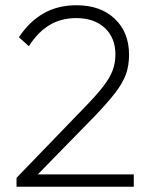

<svg xmlns="http://www.w3.org/2000/svg" viewBox="-20 -712 580 732"><path d="M43 0V-34L296 -296Q347 -348 373.5 -382.5Q400 -417 410 -445Q420 -473 420 -504Q420 -568 379.5 -605.5Q339 -643 271 -643Q212 -643 168 -616Q124 -589 90 -536L52 -570Q92 -630 146 -661Q200 -692 272 -692Q363 -692 417.5 -640.5Q472 -589 472 -503Q472 -463 460.5 -430Q449 -397 420 -359Q391 -321 339 -267L124 -47H490V0Z"/></svg>

Font: Outfit Extra Light
Style: Regular
Weight: 200
Designer: Rodrigo Fuenzalida
Foundry: fragTYPE
Version: Version 1.000